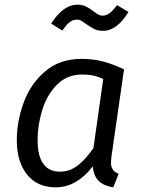

<svg xmlns="http://www.w3.org/2000/svg" viewBox="-20 -790 607 822"><path d="M511 -493 457 -119Q455 -99 455 -94Q455 -76 462.5 -64.5Q470 -53 488 -46L465 12Q425 6 403 -15Q381 -36 377 -78Q346 -36 305.5 -12Q265 12 219 12Q140 12 96 -42.5Q52 -97 52 -190Q52 -270 81 -350Q110 -430 172.5 -484Q235 -538 330 -538Q379 -538 422 -526.5Q465 -515 511 -493ZM141 -190Q141 -122 165.5 -88.5Q190 -55 236 -55Q278 -55 312 -81Q346 -107 380 -156L422 -452Q400 -462 379.5 -466.5Q359 -471 332 -471Q267 -471 224 -427.5Q181 -384 161 -319.5Q141 -255 141 -190ZM349 -687Q334 -698 326.5 -702Q319 -706 310 -706Q292 -706 277.5 -694.5Q263 -683 247 -659L199 -689Q251 -770 311 -770Q332 -770 347.5 -762.5Q363 -755 380 -742Q392 -732 401 -727.5Q410 -723 419 -723Q435 -723 449.5 -734Q464 -745 481 -768L530 -739Q481 -658 421 -658Q399 -658 384 -665.5Q369 -673 349 -687Z"/></svg>

Font: Fira Sans Book
Style: Italic
Weight: 350
Italic angle: -8°
Designer: bBox Type GmbH & Carrois Corporate GbR & Edenspiekermann AG
Foundry: bBox Type GmbH & Carrois Corporate GbR & Edenspiekermann AG
Version: Version 4.301